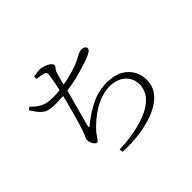

<svg xmlns="http://www.w3.org/2000/svg" viewBox="-171 -1040 1343 1343"><g transform="rotate(-45 500.0 -368.5)"><path d="M353 13Q411 12 459 5Q507 -2 543 -11Q635 -34 685.5 -67Q736 -100 755 -136.5Q774 -173 774 -208Q774 -254 752 -285.5Q730 -317 694.5 -333Q659 -349 617 -349Q575 -349 534 -335.5Q493 -322 454.5 -299Q416 -276 382.5 -247Q349 -218 321 -186Q315 -179 307 -166Q299 -153 291 -143Q283 -133 274 -133Q266 -133 257.5 -142.5Q249 -152 243.5 -166Q238 -180 238 -194Q238 -207 243.5 -215.5Q249 -224 259 -252Q268 -275 279.5 -314.5Q291 -354 303.5 -399Q316 -444 326.5 -484.5Q337 -525 343 -551Q350 -580 356.5 -611.5Q363 -643 367.5 -669Q372 -695 373 -708Q374 -722 369 -727Q364 -732 352 -736Q340 -739 325 -742Q310 -745 291 -747L290 -770Q306 -773 321.5 -775.5Q337 -778 351 -778Q371 -778 394 -770Q417 -762 432.5 -750Q448 -738 448 -727Q448 -718 442.5 -711.5Q437 -705 431 -697Q425 -689 421 -674Q414 -652 406.5 -623.5Q399 -595 389 -552Q382 -524 372 -485.5Q362 -447 350.5 -406.5Q339 -366 329.5 -330.5Q320 -295 313 -270Q309 -252 311 -248.5Q313 -245 330 -260Q399 -315 469.5 -348.5Q540 -382 619 -382Q692 -382 739 -356Q786 -330 809 -287.5Q832 -245 832 -195Q832 -142 804.5 -101.5Q777 -61 729 -32.5Q681 -4 619 13Q557 30 489.5 36.5Q422 43 356 39ZM270 -528Q239 -528 216.5 -530.5Q194 -533 175.5 -542.5Q157 -552 138.5 -572.5Q120 -593 98 -630L117 -645Q147 -615 171.5 -600Q196 -585 221.5 -579Q247 -573 280 -573Q330 -573 386.5 -582.5Q443 -592 495 -607Q547 -622 580 -639Q608 -653 625.5 -662Q643 -671 656 -671Q663 -671 670.5 -669.5Q678 -668 683.5 -664.5Q689 -661 692.5 -656Q696 -651 696 -644Q696 -632 677.5 -620.5Q659 -609 634 -599Q613 -592 575.5 -580Q538 -568 489 -556Q440 -544 383.5 -536Q327 -528 270 -528Z"/></g></svg>

Font: Noto Serif HK ExtraLight Light
Style: Regular
Weight: 300
Version: Version 2.002-H1;hotconv 1.1.0;makeotfexe 2.6.0